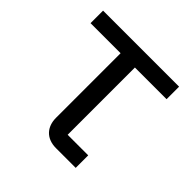

<svg xmlns="http://www.w3.org/2000/svg" viewBox="-141 -637 759 759"><g transform="rotate(45 238.5 -258.0)"><path d="M383 0V-70H268V-446H445V-516H20V-446H188V-85C188 -35 218 0 273 0Z"/></g></svg>

Font: LVC Sans
Style: Regular
Weight: 400
Designer: Mike Abbink, Paul van der Laan, Pieter van Rosmalen
Foundry: Bold Monday
Version: Version 3.0